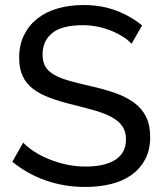

<svg xmlns="http://www.w3.org/2000/svg" viewBox="-20 -735 649 762"><path d="M502 -561Q490 -575 470 -588Q450 -601 425 -611.5Q400 -622 370.5 -628.5Q341 -635 309 -635Q226 -635 187.5 -604Q149 -573 149 -519Q149 -490 160 -471Q171 -452 194.5 -438.5Q218 -425 253 -415Q288 -405 336 -394Q391 -382 435.5 -366.5Q480 -351 511.5 -328Q543 -305 559.5 -272Q576 -239 576 -191Q576 -140 556 -102.5Q536 -65 501.5 -40.5Q467 -16 420 -4.5Q373 7 318 7Q236 7 162.5 -18.5Q89 -44 29 -93L72 -169Q88 -152 113.5 -135Q139 -118 171.5 -104.5Q204 -91 241.5 -82.5Q279 -74 320 -74Q396 -74 438 -101Q480 -128 480 -182Q480 -212 466.5 -232.5Q453 -253 427 -268Q401 -283 362.5 -294.5Q324 -306 275 -318Q221 -331 180 -346Q139 -361 111.5 -382Q84 -403 70 -433Q56 -463 56 -505Q56 -556 75 -595Q94 -634 128 -661Q162 -688 209 -701.5Q256 -715 311 -715Q383 -715 441 -693Q499 -671 544 -634Z"/></svg>

Font: IngvarSans
Style: Regular
Weight: 500
Version: Version 3.000